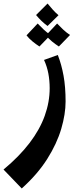

<svg xmlns="http://www.w3.org/2000/svg" viewBox="-100 -711 446 1086"><path d="M23 355 -80 248Q9 174 67 98Q125 22 153 -56Q181 -134 181 -212Q181 -255 173.5 -295Q166 -335 149 -372L227 -400Q248 -346 259.5 -282.5Q271 -219 271 -137Q271 -66 246.5 17.5Q222 101 167.5 187.5Q113 274 23 355ZM169 -564Q150 -578 134.5 -593Q119 -608 104 -626L169 -691Q185 -672 198.5 -656.5Q212 -641 231 -625ZM123 -448Q103 -461 83.5 -477Q64 -493 50 -511L113 -578Q130 -560 147 -544Q164 -528 186 -513ZM233 -448Q213 -461 193.5 -477Q174 -493 160 -511L223 -578Q240 -560 257 -544Q274 -528 296 -513Z"/></svg>

Font: Marhey Light
Style: Regular
Weight: 400
Version: Version 1.000